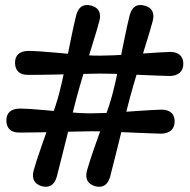

<svg xmlns="http://www.w3.org/2000/svg" viewBox="-20 -726 745 754"><path d="M280.5 -341.5Q275 -321 268.5 -295Q262 -269 255 -240.2Q248 -211.5 240.8 -182Q233.5 -152.5 226.5 -125Q219.5 -97.5 213.5 -73.5Q207.5 -49.5 203 -32Q189 16.5 144.5 5.5Q121.5 -1.5 113.8 -17Q106 -32.5 112 -56Q117 -74 124.5 -97.2Q132 -120.5 141.5 -147.5Q151 -174.5 161 -203Q171 -231.5 180.8 -259.5Q190.5 -287.5 198.8 -313Q207 -338.5 212.5 -359.5Q218 -380.5 223.8 -406.2Q229.5 -432 235.5 -460.8Q241.5 -489.5 247.5 -518.5Q253.5 -547.5 259 -575Q264.5 -602.5 269.8 -626.2Q275 -650 279.5 -667Q293 -716 338 -704Q361 -698 368.8 -682Q376.5 -666 370 -642.5Q365.5 -625.5 358.5 -602.2Q351.5 -579 343.2 -552.2Q335 -525.5 326.2 -497Q317.5 -468.5 309 -440.5Q300.5 -412.5 293.2 -387.2Q286 -362 280.5 -341.5ZM374.5 -507.5Q397 -507.5 425.5 -508.8Q454 -510 485.2 -512Q516.5 -514 546.8 -516.2Q577 -518.5 603.5 -520Q630 -521.5 648.5 -522Q672 -522 685.8 -510.5Q699.5 -499 700 -476Q699.5 -452.5 686 -440.5Q672.5 -428.5 648 -427.5Q629.5 -428 603 -429Q576.5 -430 546 -431.2Q515.5 -432.5 484.5 -434Q453.5 -435.5 425 -436.2Q396.5 -437 374 -437Q351 -436.5 321.8 -436Q292.5 -435.5 260.2 -434.8Q228 -434 196.2 -433.2Q164.5 -432.5 137.2 -432.2Q110 -432 90.5 -432Q66 -431.5 52.8 -443.5Q39.5 -455.5 39 -478.5Q39 -502.5 52.5 -514Q66 -525.5 90 -526Q109.5 -526 136.8 -524.2Q164 -522.5 195.5 -519.5Q227 -516.5 259.2 -513.8Q291.5 -511 321.2 -509Q351 -507 374.5 -507.5ZM340 -210.5Q317 -210 287.8 -209.5Q258.5 -209 226.2 -208.2Q194 -207.5 162.2 -206.8Q130.5 -206 103.2 -205.8Q76 -205.5 56.5 -205.5Q32 -205 18.8 -217Q5.5 -229 5 -252Q5 -276 18.5 -287.5Q32 -299 56 -299.5Q75.5 -299.5 102.8 -297.8Q130 -296 161.5 -293Q193 -290 225.2 -287.2Q257.5 -284.5 287.2 -282.5Q317 -280.5 340.5 -281Q363 -281 391.5 -282.2Q420 -283.5 451.2 -285.5Q482.5 -287.5 512.8 -289.8Q543 -292 569.5 -293.5Q596 -295 614.5 -295.5Q638 -295.5 651.8 -284Q665.5 -272.5 666 -249.5Q665.5 -226 652 -214Q638.5 -202 614 -201Q595.5 -201.5 569 -202.5Q542.5 -203.5 512 -204.8Q481.5 -206 450.5 -207.5Q419.5 -209 391 -209.8Q362.5 -210.5 340 -210.5ZM412.5 -32Q398.5 16.5 354 5.5Q331 -1.5 323.2 -17Q315.5 -32.5 321.5 -56Q326.5 -74 334 -97.2Q341.5 -120.5 351 -147.5Q360.5 -174.5 370.8 -203Q381 -231.5 390.8 -259.5Q400.5 -287.5 408.8 -313Q417 -338.5 422.5 -359.5Q428 -380.5 433.8 -406.2Q439.5 -432 445.5 -460.8Q451.5 -489.5 457.5 -518.5Q463.5 -547.5 469 -575Q474.5 -602.5 479.8 -626.2Q485 -650 489.5 -667Q503 -716 547.5 -704Q570.5 -698 578.2 -682Q586 -666 579.5 -642.5Q575 -625.5 568 -602.2Q561 -579 552.8 -552.2Q544.5 -525.5 535.8 -497Q527 -468.5 518.5 -440.5Q510 -412.5 502.8 -387.2Q495.5 -362 490 -341.5Q484.5 -321 478 -295Q471.5 -269 464.5 -240.2Q457.5 -211.5 450.2 -182Q443 -152.5 436 -125Q429 -97.5 423 -73.5Q417 -49.5 412.5 -32Z"/></svg>

Font: Fraunces SuperSoft Wonky
Style: Regular
Weight: 900
Version: Version 1.000;[b76b70a41]